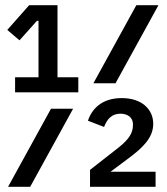

<svg xmlns="http://www.w3.org/2000/svg" viewBox="-20 -718 640 738"><path d="M38 -363H281V-421H201V-698H92L8 -603L55 -563L122 -638H128V-421H38ZM339 -398H424L589 -698H504ZM11 0H96L261 -300H176ZM326 0H578V-58H405L472 -108C526 -148 569 -187 569 -242C569 -297 526 -341 448 -341C371 -341 333 -299 318 -254L380 -230C392 -261 410 -281 443 -281C472 -281 491 -265 491 -241V-237C491 -207 476 -183 436 -151L326 -65Z"/></svg>

Font: IBM Plex Mono Medm
Style: Regular
Weight: 500
Monospace: yes
Designer: Mike Abbink, Paul van der Laan, Pieter van Rosmalen
Foundry: Bold Monday
Version: Version 2.004